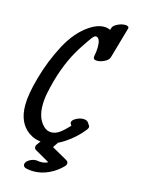

<svg xmlns="http://www.w3.org/2000/svg" viewBox="-149 -952 898 1212"><g transform="rotate(15 300.0 -346.5)"><path d="M514 -868Q527 -868 533.5 -863Q540 -858 537 -849L479 -646Q474 -629 448.5 -616Q423 -603 400 -603Q387 -603 380.5 -608.5Q374 -614 376 -625Q383 -660 383 -688Q383 -745 357 -750Q346 -753 328.5 -729.5Q311 -706 289 -672Q213 -562 171 -414Q157 -363 149 -323Q141 -283 141 -244Q141 -204 151 -173Q161 -141 184 -116.5Q207 -92 237 -92Q266 -92 293 -112Q320 -132 350 -165L344 -175Q341 -180 341 -184Q341 -199 365 -212.5Q389 -226 413 -226Q436 -226 446 -212L459 -192Q460 -190 460 -186Q460 -181 457 -175.5Q454 -170 451 -166Q404 -106 336.5 -62Q269 -18 203 -18Q152 -18 109 -48Q35 -101 35 -216Q35 -287 66 -397Q100 -520 158 -628.5Q216 -737 299 -791Q346 -822 390 -822Q410 -822 430 -813L434 -827Q439 -843 465 -855.5Q491 -868 514 -868ZM193 175Q172 175 147 170Q125 165 125 148Q125 138 132 130Q142 118 158.5 110.5Q175 103 192 103Q199 103 202 104Q210 106 224 106Q250 106 269 95L176 42Q164 35 164 24Q164 13 171 5L222 -66Q231 -79 250 -86Q269 -93 286 -92Q296 -91 305.5 -85.5Q315 -80 315 -71Q315 -67 312 -62L273 -5L374 52Q387 60 387 72Q387 80 379 90Q342 129 293 152Q244 175 193 175Z"/></g></svg>

Font: Sedgwick Ave
Style: Regular
Weight: 400
Designer: Kevin Burke, Pedro Vergani
Foundry: Google, Inc.
Version: Version 1.000